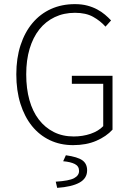

<svg xmlns="http://www.w3.org/2000/svg" viewBox="-20 -691 640 930"><path d="M334 12Q272 12 221.5 -12Q171 -36 135 -80.5Q99 -125 79 -188.5Q59 -252 59 -331Q59 -409 79.5 -472Q100 -535 137.5 -579.5Q175 -624 227 -647.5Q279 -671 343 -671Q376 -671 402.5 -664Q429 -657 450.5 -645.5Q472 -634 488.5 -620Q505 -606 518 -592L491 -562Q466 -590 431 -609.5Q396 -629 343 -629Q289 -629 245 -608Q201 -587 170.5 -548.5Q140 -510 123.5 -455Q107 -400 107 -331Q107 -262 122.5 -206.5Q138 -151 168 -112Q198 -73 240.5 -51.5Q283 -30 337 -30Q381 -30 419 -43Q457 -56 480 -80V-285H328V-324H525V-63Q495 -30 446.5 -9Q398 12 334 12ZM257 219 250 189Q315 185 339 172Q363 159 363 137Q363 114 342.5 103.5Q322 93 286 90L299 61Q356 69 379 85.5Q402 102 402 134Q402 173 365 193.5Q328 214 257 219Z"/></svg>

Font: Source Code Pro Light
Style: Regular
Weight: 300
Monospace: yes
Designer: Paul D. Hunt, Teo Tuominen
Foundry: Adobe Systems Incorporated
Version: Version 2.030;PS 1.000;hotconv 16.6.51;makeotf.lib2.5.65220